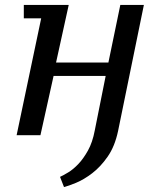

<svg xmlns="http://www.w3.org/2000/svg" viewBox="-20 -545 639 774"><path d="M222 168 238 209C249.3 206.3 265.5 200.7 286.5 192C307.5 183.3 329.2 170.5 351.5 153.5C373.8 136.5 394.7 114.2 414 86.5C433.3 58.8 447.3 24.3 456 -17L560 -525H465L417 -293H206L257 -525H76V-471H146L47 0H143L196 -239H406L362 -19C356 13 346.8 40 334.5 62C322.2 84 309.2 102.2 295.5 116.5C281.8 130.8 268.3 142 255 150C241.7 158 230.7 164 222 168Z"/></svg>

Font: PT Serif Caption
Style: Italic
Weight: 400
Italic angle: -12°
Designer: A.Korolkova, O.Umpeleva, V.Yefimov
Foundry: ParaType Ltd
Version: Version 1.000W OFL